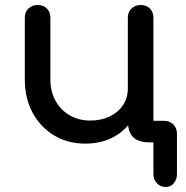

<svg xmlns="http://www.w3.org/2000/svg" viewBox="-20 -568 741 766"><path d="M320 5Q250 5 195.5 -28Q141 -61 110 -118.5Q79 -176 79 -251V-497Q79 -520 93.5 -534Q108 -548 130 -548Q153 -548 167 -534Q181 -520 181 -497V-251Q181 -203 201.5 -166Q222 -129 258 -108Q294 -87 340 -87Q384 -87 418 -103.5Q452 -120 471 -149Q490 -178 490 -215H543Q543 -151 514.5 -101Q486 -51 436 -23Q386 5 320 5ZM641 178Q620 178 606 163Q592 148 592 126V0H577Q532 0 511 -21Q490 -42 490 -87V-497Q490 -520 504.5 -534Q519 -548 541 -548Q564 -548 578 -534Q592 -520 592 -497V-86H634Q657 -86 671.5 -71.5Q686 -57 686 -34V126Q686 148 673.5 163Q661 178 641 178Z"/></svg>

Font: Comfortaa
Style: Bold
Weight: 700
Designer: Johan Aakerlund
Foundry: Johan Aakerlund
Version: Version 3.104; ttfautohint (v1.8.1.43-b0c9)